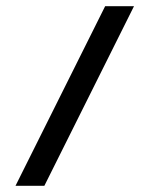

<svg xmlns="http://www.w3.org/2000/svg" viewBox="-20 -599 483 619"><path d="M412 -579H319L30 0H123Z"/></svg>

Font: Kunika
Style: Regular
Weight: 400
Designer: Leo Kuroshita
Foundry: kurogedelic
Version: Version 1.000;PS 001.000;hotconv 1.0.88;makeotf.lib2.5.64775